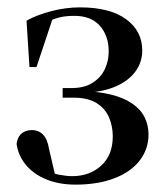

<svg xmlns="http://www.w3.org/2000/svg" viewBox="-20 -488 451 521"><path d="M185 13Q140 13 105 -1.5Q70 -16 49.5 -41.5Q29 -67 25 -98Q27 -111 32.5 -119Q38 -127 47 -131Q56 -135 66 -135Q85 -135 97 -122.5Q109 -110 113 -84L131 -7L99 -33Q118 -18 139.5 -14Q161 -10 176 -10Q223 -10 254.5 -38.5Q286 -67 286 -118Q286 -145 276 -169Q266 -193 242.5 -208Q219 -223 179 -223H150V-249H174Q209 -249 231.5 -263.5Q254 -278 264.5 -300.5Q275 -323 275 -348Q275 -391 251 -418Q227 -445 182 -445Q155 -445 136.5 -439.5Q118 -434 104 -426L126 -447L79 -306H60L52 -432Q81 -448 120 -458Q159 -468 197 -468Q278 -468 322 -436Q366 -404 366 -351Q366 -318 346 -292Q326 -266 288 -251Q250 -236 194 -236L199 -241Q246 -240 280.5 -231.5Q315 -223 338 -207.5Q361 -192 372 -170.5Q383 -149 383 -123Q383 -84 359.5 -53Q336 -22 291 -4.5Q246 13 185 13Z"/></svg>

Font: Source Serif 4 60pt SemiBold
Style: Regular
Weight: 600
Version: Version 4.004;hotconv 1.0.116;makeotfexe 2.5.65601